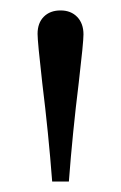

<svg xmlns="http://www.w3.org/2000/svg" viewBox="-20 -730 232 368"><path d="M61 -571Q52 -650 52 -665Q52 -686 64 -698Q76 -710 96 -710Q116 -710 128 -697.5Q140 -685 140 -664Q140 -649 131 -572Q119 -475 112 -382H80Q73 -474 61 -571Z"/></svg>

Font: Fahkwang Medium
Style: Regular
Weight: 500
Version: Version 1.000; ttfautohint (v1.6)